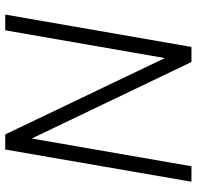

<svg xmlns="http://www.w3.org/2000/svg" viewBox="-29 -722 751 733"><g transform="rotate(90 346.5 -355.5)"><path d="M550.8 0H493.2L201.7 -609.4L95.7 0H35.6L159.2 -710.9H216.8L508.8 -101.1L614.7 -710.9H673.8Z"/></g></svg>

Font: RobotoInd Light
Style: Italic
Weight: 300
Italic angle: -12°
Designer: Google
Version: Version 2.001151; 2014